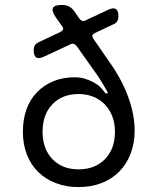

<svg xmlns="http://www.w3.org/2000/svg" viewBox="-20 -750 640 780"><path d="M227 -621Q235 -626 236.5 -631Q238 -636 232 -644L207 -679Q189 -705 195 -717.5Q201 -730 232 -730Q248 -730 260.5 -723.5Q273 -717 282 -704L302 -675Q307 -668 314 -665.5Q321 -663 329 -668L419 -710Q440 -720 450.5 -713.5Q461 -707 461 -684Q461 -671 456 -663Q451 -655 440 -651L366 -616Q357 -611 355.5 -606Q354 -601 359 -593L424 -499Q474 -429 500.5 -357Q527 -285 527 -220Q527 -169 511 -126.5Q495 -84 465 -53.5Q435 -23 393 -6.5Q351 10 299 10Q249 10 207 -6Q165 -22 135 -51.5Q105 -81 89 -122.5Q73 -164 73 -215Q73 -265 87.5 -305.5Q102 -346 130 -375Q158 -404 196.5 -420Q235 -436 283 -436Q307 -436 327 -429.5Q347 -423 363 -414Q379 -405 390 -393.5Q401 -382 408 -371H419Q414 -382 396.5 -411.5Q379 -441 348 -483L292 -562Q287 -569 280 -571.5Q273 -574 264 -569L159 -520Q138 -510 127.5 -516.5Q117 -523 117 -546Q117 -559 122 -566.5Q127 -574 138 -579ZM299 -62Q366 -62 406.5 -103.5Q447 -145 447 -215Q447 -250 436 -278Q425 -306 405.5 -326Q386 -346 359 -357Q332 -368 299 -368Q233 -368 193 -326.5Q153 -285 153 -215Q153 -145 193 -103.5Q233 -62 299 -62Z"/></svg>

Font: Maple Mono NL Light
Style: Regular
Weight: 300
Monospace: yes
Designer: subframe7536
Version: Version 7.000